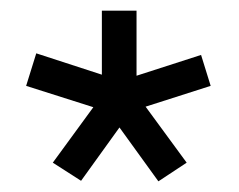

<svg xmlns="http://www.w3.org/2000/svg" viewBox="-20 -775 448 360"><path d="M375 -614 253 -575 330 -470 277 -435 204 -536 132 -436 79 -470 155 -574 29 -614 48 -675 171 -635V-755H236V-633L357 -672Z"/></svg>

Font: Arvo
Style: Regular
Weight: 400
Designer: Anton Koovit (Cyrillic Expansion: Cyreal)
Foundry: Anton Koovit, Yassin Baggar
Version: Version 3.000